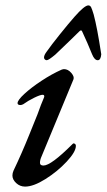

<svg xmlns="http://www.w3.org/2000/svg" viewBox="-20 -677 395 711"><path d="M26 -27Q26 -36 30 -45Q61 -110 87.5 -176Q114 -242 119 -254Q132 -291 143 -316L144 -320Q144 -326 138 -326Q129 -326 106.5 -315Q84 -304 66 -291Q60 -288 56 -288Q45 -288 45 -295Q45 -306 70.5 -329.5Q96 -353 134 -378Q172 -403 208 -419Q214 -421 217 -421Q232 -421 244 -407Q256 -393 252 -383L134 -98Q128 -85 128 -74Q128 -64 141 -64Q169 -64 248 -143Q251 -146 252 -146Q256 -146 258.5 -143.5Q261 -141 261 -137Q261 -115 227 -78.5Q193 -42 148.5 -14Q104 14 73 14Q54 14 40 1Q26 -12 26 -27ZM327 -623Q340 -574 354 -482L355 -476Q353 -454 342 -454Q330 -454 321 -476Q305 -516 284 -561Q281 -568 274 -561Q251 -538 185 -475Q160 -454 153 -454Q149 -454 146 -457Q143 -460 143 -464Q143 -473 153 -486Q169 -509 201.5 -549.5Q234 -590 256 -615Q293 -657 307 -657Q314 -657 317.5 -650Q321 -643 327 -623Z"/></svg>

Font: EB Garamond Medium
Style: Italic
Weight: 500
Italic angle: -17.2°
Designer: Georg Duffner and Octavio Pardo
Foundry: Georg Duffner
Version: Version 1.000